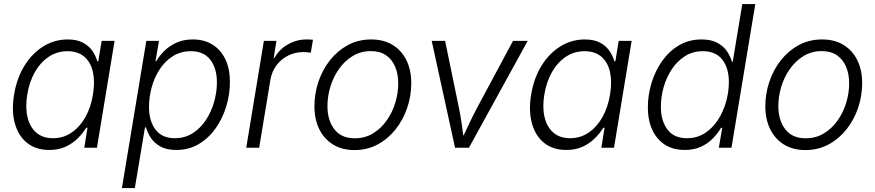

<svg xmlns="http://www.w3.org/2000/svg" viewBox="-20 -748 4432 972"><path d="M229.5 11.2Q162.6 11.2 117.9 -23.9Q73.2 -59.1 55.4 -122.6Q37.6 -186 51.3 -269.5Q65.4 -353.5 104.2 -416Q143.1 -478.5 199.7 -513.4Q256.3 -548.3 322.8 -548.3Q370.6 -548.3 401.1 -531.5Q431.6 -514.6 448.5 -489.3Q465.3 -463.9 472.7 -437.5H477.5L494.6 -541H560.1L470.7 0H406.7L422.9 -101.1H416.5Q399.9 -74.2 374.3 -48.3Q348.6 -22.5 312.7 -5.6Q276.9 11.2 229.5 11.2ZM248.5 -48.3Q300.8 -48.3 342.5 -76.9Q384.3 -105.5 412.4 -155.3Q440.4 -205.1 450.7 -270Q461.4 -335 450.2 -384.3Q439 -433.6 406.5 -461.2Q374 -488.8 321.8 -488.8Q268.6 -488.8 226.3 -460.2Q184.1 -431.6 156.2 -382.3Q128.4 -333 118.2 -270Q107.4 -206.5 118.9 -156.2Q130.4 -106 163.1 -77.1Q195.8 -48.3 248.5 -48.3Z M597.2 204.1 720.7 -541H784.7L767.1 -437.5H770.5Q786.1 -464.8 811.8 -490.2Q837.4 -515.6 873.3 -532Q909.2 -548.3 956.1 -548.3Q1014.6 -548.3 1056.6 -521.7Q1098.6 -495.1 1121.3 -447Q1144 -398.9 1144 -333Q1144 -271 1125.5 -209.7Q1106.9 -148.4 1071.8 -98.6Q1036.6 -48.8 986.3 -18.8Q936 11.2 872.6 11.2Q823.7 11.2 792.5 -6.1Q761.2 -23.4 743.9 -49.8Q726.6 -76.2 719.2 -103H713.9L662.6 204.1ZM864.7 -48.3Q916 -48.3 955.6 -73.7Q995.1 -99.1 1022.5 -140.6Q1049.8 -182.1 1064 -232.2Q1078.1 -282.2 1078.1 -331.5Q1078.1 -401.9 1044.9 -445.3Q1011.7 -488.8 946.3 -488.8Q895 -488.8 855.5 -463.9Q815.9 -439 788.8 -397.7Q761.7 -356.4 748 -306.4Q734.4 -256.3 734.4 -206.1Q734.4 -134.8 767.6 -91.6Q800.8 -48.3 864.7 -48.3Z M1226.6 0 1315.9 -541H1379.4L1365.7 -455.6H1370.1Q1393.1 -497.6 1437 -522.9Q1481 -548.3 1532.2 -548.3Q1540 -548.3 1549.1 -547.9Q1558.1 -547.4 1564.5 -546.9L1553.2 -481Q1548.8 -481.9 1538.3 -483.2Q1527.8 -484.4 1515.1 -484.4Q1474.6 -484.4 1439.2 -466.8Q1403.8 -449.2 1380.1 -418Q1356.4 -386.7 1349.1 -345.2L1292 0Z M1774.4 11.7Q1711.9 11.7 1666.5 -16.1Q1621.1 -43.9 1596.4 -93.8Q1571.8 -143.6 1571.8 -210Q1571.8 -273.4 1592 -334Q1612.3 -394.5 1650.4 -442.9Q1688.5 -491.2 1741.2 -519.8Q1793.9 -548.3 1859.4 -548.3Q1921.9 -548.3 1967.3 -520.8Q2012.7 -493.2 2037.4 -443.4Q2062 -393.6 2062 -327.1Q2062 -262.7 2041.5 -202.1Q2021 -141.6 1982.9 -93.5Q1944.8 -45.4 1892.1 -16.8Q1839.4 11.7 1774.4 11.7ZM1775.9 -47.9Q1827.6 -47.9 1868.4 -72.8Q1909.2 -97.7 1937.7 -138.2Q1966.3 -178.7 1981.2 -227.8Q1996.1 -276.9 1996.1 -325.7Q1996.1 -373 1980.7 -409.9Q1965.3 -446.8 1934.6 -468Q1903.8 -489.3 1857.4 -489.3Q1806.6 -489.3 1766.1 -464.8Q1725.6 -440.4 1696.8 -399.9Q1668 -359.4 1652.8 -310.1Q1637.7 -260.7 1637.7 -210.4Q1637.7 -139.6 1672.6 -93.8Q1707.5 -47.9 1775.9 -47.9Z M2283.7 0 2165.5 -541H2233.4L2303.2 -202.6Q2312.5 -158.2 2318.4 -113.5Q2324.2 -68.8 2331.5 -26.4H2309.1Q2330.6 -68.8 2351.1 -113.3Q2371.6 -157.7 2395.5 -202.6L2577.1 -541H2651.4L2354 0Z M2847.2 11.2Q2780.3 11.2 2735.6 -23.9Q2690.9 -59.1 2673.1 -122.6Q2655.3 -186 2668.9 -269.5Q2683.1 -353.5 2721.9 -416Q2760.7 -478.5 2817.4 -513.4Q2874 -548.3 2940.4 -548.3Q2988.3 -548.3 3018.8 -531.5Q3049.3 -514.6 3066.2 -489.3Q3083 -463.9 3090.3 -437.5H3095.2L3112.3 -541H3177.7L3088.4 0H3024.4L3040.5 -101.1H3034.2Q3017.6 -74.2 2991.9 -48.3Q2966.3 -22.5 2930.4 -5.6Q2894.5 11.2 2847.2 11.2ZM2866.2 -48.3Q2918.5 -48.3 2960.2 -76.9Q3002 -105.5 3030 -155.3Q3058.1 -205.1 3068.4 -270Q3079.1 -335 3067.9 -384.3Q3056.6 -433.6 3024.2 -461.2Q2991.7 -488.8 2939.5 -488.8Q2886.2 -488.8 2844 -460.2Q2801.8 -431.6 2773.9 -382.3Q2746.1 -333 2735.8 -270Q2725.1 -206.5 2736.6 -156.2Q2748 -106 2780.8 -77.1Q2813.5 -48.3 2866.2 -48.3Z M3446.8 11.2Q3359.4 11.2 3309.6 -47.4Q3259.8 -106 3259.8 -204.6Q3259.8 -267.1 3278.3 -328.1Q3296.9 -389.2 3332 -439Q3367.2 -488.8 3417.5 -518.6Q3467.8 -548.3 3531.2 -548.3Q3580.6 -548.3 3611.8 -531.2Q3643.1 -514.2 3660.6 -488Q3678.2 -461.9 3685.5 -435.5H3689.5L3737.8 -727.5H3803.7L3683.1 0H3619.1L3636.2 -101.1H3630.4Q3614.3 -73.2 3589.1 -47.4Q3564 -21.5 3528.6 -5.1Q3493.2 11.2 3446.8 11.2ZM3457 -48.3Q3508.3 -48.3 3547.9 -73.7Q3587.4 -99.1 3614.5 -140.9Q3641.6 -182.6 3655.8 -232.9Q3669.9 -283.2 3669.9 -333Q3669.9 -403.8 3636.5 -446.3Q3603 -488.8 3538.1 -488.8Q3487.3 -488.8 3448 -463.9Q3408.7 -439 3381.3 -397.9Q3354 -356.9 3339.8 -307.1Q3325.7 -257.3 3325.7 -207.5Q3325.7 -136.7 3358.9 -92.5Q3392.1 -48.3 3457 -48.3Z M4057.1 11.7Q3994.6 11.7 3949.2 -16.1Q3903.8 -43.9 3879.2 -93.8Q3854.5 -143.6 3854.5 -210Q3854.5 -273.4 3874.8 -334Q3895 -394.5 3933.1 -442.9Q3971.2 -491.2 4023.9 -519.8Q4076.7 -548.3 4142.1 -548.3Q4204.6 -548.3 4250 -520.8Q4295.4 -493.2 4320.1 -443.4Q4344.7 -393.6 4344.7 -327.1Q4344.7 -262.7 4324.2 -202.1Q4303.7 -141.6 4265.6 -93.5Q4227.5 -45.4 4174.8 -16.8Q4122.1 11.7 4057.1 11.7ZM4058.6 -47.9Q4110.4 -47.9 4151.1 -72.8Q4191.9 -97.7 4220.5 -138.2Q4249 -178.7 4263.9 -227.8Q4278.8 -276.9 4278.8 -325.7Q4278.8 -373 4263.4 -409.9Q4248 -446.8 4217.3 -468Q4186.5 -489.3 4140.1 -489.3Q4089.4 -489.3 4048.8 -464.8Q4008.3 -440.4 3979.5 -399.9Q3950.7 -359.4 3935.5 -310.1Q3920.4 -260.7 3920.4 -210.4Q3920.4 -139.6 3955.3 -93.8Q3990.2 -47.9 4058.6 -47.9Z"/></svg>

Font: Inter 17pt Light
Style: Italic
Weight: 300
Italic angle: -9.3988°
Version: Version 4.001;git-66647c0bb